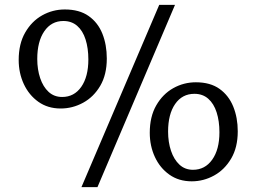

<svg xmlns="http://www.w3.org/2000/svg" viewBox="-20 -771 1056 791"><path d="M315.5 0 636 -751H701L381.5 0ZM230 -324Q177 -324 138.2 -351.5Q99.5 -379 78.2 -424.5Q57 -470 57 -524Q57 -590.5 83.8 -637Q110.5 -683.5 153.8 -707.8Q197 -732 247 -732Q307 -732 345.2 -705Q383.5 -678 401.8 -632.2Q420 -586.5 420 -530Q420 -463.5 393 -417.5Q366 -371.5 322.5 -347.8Q279 -324 230 -324ZM236 -371.5Q285.5 -371.5 314.8 -413.2Q344 -455 344 -526Q344 -572.5 332.5 -608.5Q321 -644.5 298 -664.5Q275 -684.5 241 -684.5Q191.5 -684.5 162.5 -642.2Q133.5 -600 133.5 -528Q133.5 -485 145.5 -449.2Q157.5 -413.5 180.2 -392.5Q203 -371.5 236 -371.5ZM770 -24Q716.5 -24 677.8 -51.5Q639 -79 618 -124.5Q597 -170 597 -224Q597 -290.5 623.8 -337Q650.5 -383.5 693.8 -407.8Q737 -432 787 -432Q846.5 -432 884.5 -404.8Q922.5 -377.5 941 -331.8Q959.5 -286 959.5 -230Q959.5 -163.5 932.2 -117.5Q905 -71.5 861.8 -47.8Q818.5 -24 770 -24ZM775 -71.5Q824.5 -71.5 854.2 -113.2Q884 -155 884 -226Q884 -272 872.5 -308Q861 -344 838 -364.2Q815 -384.5 781 -384.5Q730.5 -384.5 701.5 -342.5Q672.5 -300.5 672.5 -229Q672.5 -185.5 684.5 -149.8Q696.5 -114 719.2 -92.8Q742 -71.5 775 -71.5Z"/></svg>

Font: Merriweather 20pt Light
Style: Regular
Weight: 300
Version: Version 2.100